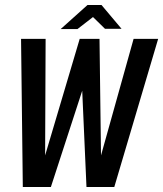

<svg xmlns="http://www.w3.org/2000/svg" viewBox="-20 -746 651 766"><path d="M71 0 64 -591H162L160 -126L298 -591H377L383 -126L513 -591H611L436 0H325L308 -384L183 0ZM222 -630 329 -726H385L465 -631H399L351 -678L289 -630Z"/></svg>

Font: Alumni Sans SemiBold
Style: Italic
Weight: 600
Italic angle: -8°
Version: Version 1.016